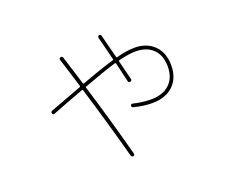

<svg xmlns="http://www.w3.org/2000/svg" viewBox="-109 -794 1218 1018"><g transform="rotate(-20 500.0 -284.5)"><path d="M167 -305.7Q159.2 -302.7 155.3 -312Q151.4 -321.3 160.2 -325.2Q203.1 -341.8 340.8 -392.6Q345.7 -394.5 343.8 -400.4Q300.8 -538.1 293 -563.5Q289.1 -572.3 298.8 -576.2Q307.6 -580.1 312.5 -570.3Q323.2 -538.1 341.8 -477.5Q360.4 -417 363.3 -407.2Q365.2 -402.3 368.2 -403.3Q480.5 -445.3 554.7 -466.8Q559.6 -468.8 557.6 -472.7Q539.1 -548.8 524.4 -603.5Q522.5 -613.3 531.2 -616.2Q541 -618.2 543 -610.4Q554.7 -566.4 577.1 -477.5Q579.1 -472.7 583 -474.6Q638.7 -489.3 682.6 -490.2Q753.9 -490.2 795.4 -448.7Q836.9 -407.2 836.9 -335.9Q836.9 -264.6 793.5 -223.1Q750 -181.6 674.8 -181.6Q623 -181.6 570.3 -196.3Q561.5 -198.2 563.5 -208Q565.4 -216.8 575.2 -214.8Q627.9 -202.1 674.8 -202.1Q742.2 -202.1 779.8 -237.8Q817.4 -273.4 817.4 -336.4Q817.4 -399.4 781.7 -434.6Q746.1 -469.7 682.6 -469.7Q645.5 -469.7 586.9 -455.1Q583 -454.1 584 -449.2Q586.9 -437.5 596.7 -398.9Q606.4 -360.4 611.3 -339.8Q613.3 -330.1 603 -328.1Q592.8 -326.2 590.8 -335.9Q586.9 -353.5 565.4 -444.3Q563.5 -449.2 559.6 -448.2Q489.3 -426.8 374 -383.8Q370.1 -381.8 372.1 -377.9Q437.5 -164.1 490.2 35.2Q492.2 46.9 483.4 47.9Q473.6 49.8 470.7 40Q418.9 -152.3 352.5 -371.1Q350.6 -376 346.7 -374Q238.3 -334 167 -305.7Z"/></g></svg>

Font: Rounded Mgen+ 1m thin
Style: Regular
Weight: 100
Designer: [Source Han Sans]
Ryoko NISHIZUKA  (kana & ideographs); Paul D. Hunt (Latin, Greek & Cyrillic); Wenlong ZHANG  (bopomofo
Version: Version 1.059.20150602